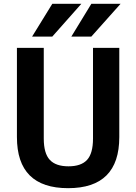

<svg xmlns="http://www.w3.org/2000/svg" viewBox="-20 -983 719 1013"><path d="M461.9 -962.9H616.2L461.9 -790H356.4ZM255.9 -962.9H409.2L255.9 -790H149.4ZM69.3 -259.8V-730.5H210.9V-252Q210.9 -173.8 242.7 -139.6Q274.4 -105.5 341.3 -105.5Q408.2 -105.5 439.5 -139.6Q470.7 -173.8 470.7 -252V-730.5H609.4V-259.8Q609.4 9.8 339.4 9.8Q69.3 9.8 69.3 -259.8Z"/></svg>

Font: Mgen+ 1c bold
Style: Bold
Weight: 700
Designer: [Source Han Sans]
Ryoko NISHIZUKA  (kana & ideographs); Paul D. Hunt (Latin, Greek & Cyrillic); Wenlong ZHANG  (bopomofo
Version: Version 1.059.20150602